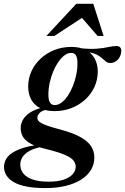

<svg xmlns="http://www.w3.org/2000/svg" viewBox="-92 -710 641 984"><path d="M473.5 -387Q461.5 -387 452.5 -393.5Q443.5 -400 433.2 -409.5Q423 -419 408.5 -427.5Q394 -436 372 -440.5Q350 -445 317 -441.5L313 -463.5Q370 -457.5 405.2 -460.5Q440.5 -463.5 463.2 -468.8Q486 -474 504.5 -474Q516.5 -474 523 -468Q529.5 -462 529.5 -450Q529.5 -437.5 525.2 -426Q521 -414.5 513.2 -405.8Q505.5 -397 495.2 -392Q485 -387 473.5 -387ZM188.5 -171.5Q206 -171.5 223 -184Q240 -196.5 254.8 -218.2Q269.5 -240 280.8 -267.5Q292 -295 298.5 -325.5Q305 -356 305 -385.5Q305 -414.5 296.8 -426.8Q288.5 -439 272.5 -439Q255 -439 238.2 -426.2Q221.5 -413.5 206.5 -391.8Q191.5 -370 180.2 -342.5Q169 -315 162.5 -284.8Q156 -254.5 156 -225Q156 -196 164.5 -183.8Q173 -171.5 188.5 -171.5ZM274 -469.5Q318.5 -469.5 348.2 -453.8Q378 -438 393.5 -409.5Q409 -381 409 -343.5Q409 -301 392 -264.2Q375 -227.5 344.8 -199.8Q314.5 -172 274.2 -156.2Q234 -140.5 187.5 -140.5Q143 -140.5 113 -156.2Q83 -172 67.8 -200.2Q52.5 -228.5 52.5 -266Q52.5 -308 69.2 -344.8Q86 -381.5 116.5 -409.8Q147 -438 187 -453.8Q227 -469.5 274 -469.5ZM140.5 254Q85.5 254 45.2 246.2Q5 238.5 -20.8 223.8Q-46.5 209 -59 189Q-71.5 169 -71.5 145Q-71.5 116.5 -52.2 93.2Q-33 70 11.8 53.2Q56.5 36.5 132 28H171.5L170.5 37Q131.5 39 101.8 47Q72 55 52 67.8Q32 80.5 22 97.2Q12 114 12 134.5Q12 159 27 178.5Q42 198 74.2 209.5Q106.5 221 157.5 221Q204.5 221 235 210.5Q265.5 200 280.8 182.5Q296 165 296 144.5Q296 129.5 287.8 117Q279.5 104.5 261 93.8Q242.5 83 212.5 73Q182.5 63 139 52.5Q89.5 40.5 62.2 24.5Q35 8.5 24.5 -11Q14 -30.5 14 -53Q14 -80.5 29.8 -103Q45.5 -125.5 75.5 -141Q105.5 -156.5 148 -162L162 -150Q129 -147 114.2 -134.2Q99.5 -121.5 99.5 -106.5Q99.5 -99 103.5 -92.5Q107.5 -86 119.8 -79Q132 -72 156 -64Q180 -56 219.5 -45.5Q284.5 -28 322 -6.5Q359.5 15 375.5 40.5Q391.5 66 391.5 97Q391.5 131 374.8 159.8Q358 188.5 325.5 209.5Q293 230.5 246.2 242.2Q199.5 254 140.5 254ZM146 -526 299 -690.5H386L439 -526H408L314.5 -634H352L187 -526Z"/></svg>

Font: Newsreader 36pt SemiBold
Style: Italic
Weight: 600
Italic angle: -17°
Designer: Hugues Gentile
Foundry: Production Type
Version: Version 1.003